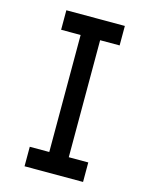

<svg xmlns="http://www.w3.org/2000/svg" viewBox="-120 -976 739 951"><g transform="rotate(15 250.0 -500.0)"><path d="M400 -200V-100H100V-200H200V-800H100V-900H400V-800H300V-200Z"/></g></svg>

Font: GalmuriMono9 Regular
Style: Regular
Weight: 400
Designer: Lee Minseo (quiple)
Version: Version 2.399;hotconv 1.1.1;makeotfexe 2.6.0 DEVELOPMENT